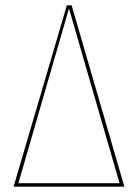

<svg xmlns="http://www.w3.org/2000/svg" viewBox="-20 -701 518 721"><path d="M447 0H31L231 -681H249ZM49 -13H429L239 -669Z"/></svg>

Font: Fira Sans Compressed Hair
Style: Regular
Weight: 100
Width: 1
Designer: bBox Type GmbH & Carrois Corporate GbR & Edenspiekermann AG
Foundry: bBox Type GmbH & Carrois Corporate GbR & Edenspiekermann AG
Version: Version 4.301